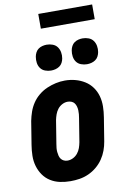

<svg xmlns="http://www.w3.org/2000/svg" viewBox="-100 -985 701 1053"><g transform="rotate(-10 250.0 -459.0)"><path d="M206 8Q176 8 147.5 2Q119 -4 95 -19Q71 -34 55 -57Q39 -80 31 -107.5Q23 -135 23.5 -165Q24 -195 29 -225L50 -355Q55 -380 63.5 -404.5Q72 -429 87 -451.5Q102 -474 123.5 -491.5Q145 -509 169.5 -519.5Q194 -530 219 -535.5Q244 -541 270 -541Q300 -541 328 -533.5Q356 -526 380 -511Q404 -496 420.5 -473Q437 -450 444.5 -422.5Q452 -395 451.5 -365Q451 -335 446 -305L425 -175Q421 -150 412 -125.5Q403 -101 388 -79Q373 -57 352 -39.5Q331 -22 306.5 -11Q282 0 256.5 4Q231 8 206 8ZM209 -106Q225 -106 240 -113.5Q255 -121 265.5 -134Q276 -147 281.5 -162.5Q287 -178 290 -194L311 -324Q313 -335 314 -346Q315 -357 314.5 -368Q314 -379 311 -389.5Q308 -400 302 -408Q296 -416 286 -420Q276 -424 265 -424Q249 -424 234 -416Q219 -408 209 -395Q199 -382 193.5 -366.5Q188 -351 185 -336L164 -206Q162 -195 161 -184Q160 -173 161 -162.5Q162 -152 164.5 -141.5Q167 -131 173 -123Q179 -115 188.5 -110.5Q198 -106 209 -106ZM406 -608Q389 -608 373 -614Q357 -620 347.5 -633Q338 -646 335.5 -663Q333 -680 336 -697Q338 -709 344 -720.5Q350 -732 360 -739Q370 -746 382 -749Q394 -752 406 -752Q423 -752 439 -746Q455 -740 464.5 -727Q474 -714 477 -697Q480 -680 477 -663Q475 -651 469 -639.5Q463 -628 452.5 -621Q442 -614 430 -611Q418 -608 406 -608ZM206 -608Q189 -608 173 -614Q157 -620 147.5 -633Q138 -646 135.5 -663Q133 -680 136 -697Q138 -709 144 -720.5Q150 -732 160 -739Q170 -746 182 -749Q194 -752 206 -752Q223 -752 239 -746Q255 -740 264.5 -727Q274 -714 277 -697Q280 -680 277 -663Q275 -651 269 -639.5Q263 -628 252.5 -621Q242 -614 230 -611Q218 -608 206 -608ZM190 -844V-926H490V-844Z"/></g></svg>

Font: Iosevka Curly Heavy Oblique
Style: Regular
Weight: 900
Italic angle: -9°
Monospace: yes
Designer: Belleve Invis
Foundry: Belleve Invis
Version: Version 11.1.0; ttfautohint (v1.8.3)